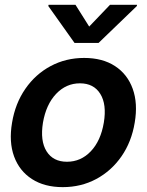

<svg xmlns="http://www.w3.org/2000/svg" viewBox="-20 -769 612 801"><path d="M241.7 11.7Q165.5 11.7 113.3 -22Q61 -55.7 38.8 -116.2Q16.6 -176.8 30.3 -257.3Q43.5 -337.4 85.7 -398.4Q127.9 -459.5 191.4 -493.4Q254.9 -527.3 331.1 -527.3Q407.7 -527.3 459.7 -493.4Q511.7 -459.5 533.7 -398.4Q555.7 -337.4 542 -257.3Q528.8 -177.2 486.8 -116.7Q444.8 -56.2 381.6 -22.2Q318.4 11.7 241.7 11.7ZM259.3 -94.2Q317.4 -94.2 358.9 -137.9Q400.4 -181.6 413.1 -257.3Q425.8 -333.5 398.4 -377.4Q371.1 -421.4 313.5 -421.4Q255.9 -421.4 214.1 -377.4Q172.4 -333.5 159.2 -257.3Q147 -181.2 174.3 -137.7Q201.7 -94.2 259.3 -94.2ZM294.9 -749 352.1 -658.2 439 -749H551.8L550.8 -743.7L391.1 -589.8H291L181.6 -743.7L182.6 -749Z"/></svg>

Font: Inter Display Semi Bold
Style: Italic
Weight: 600
Italic angle: -9.39999°
Designer: Rasmus Andersson
Foundry: rsms
Version: Version 4.000;git-4fc901f